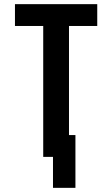

<svg xmlns="http://www.w3.org/2000/svg" viewBox="-20 -755 540 924"><path d="M235 149V0H188V-630H52V-735H448V-630H312V-105H343V149Z"/></svg>

Font: Iosevka Extrabold
Style: Regular
Weight: 800
Monospace: yes
Designer: Belleve Invis
Foundry: Belleve Invis
Version: Version 32.5.0; ttfautohint (v1.8.4)